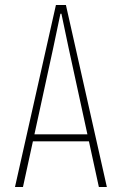

<svg xmlns="http://www.w3.org/2000/svg" viewBox="-20 -749 488 769"><path d="M40 0 204 -729H244L408 0H376L255 -556L226 -694H222L193 -556L72 0ZM105 -183 111 -211H337L343 -183Z"/></svg>

Font: Hubot Sans Condensed ExtraLight
Style: Regular
Weight: 200
Width: 3
Designer: Deni Anggara
Foundry: GitHub, Inc., Subsidiary of Microsoft Corporation
Version: Version 2.000